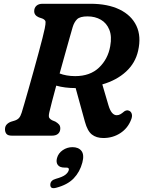

<svg xmlns="http://www.w3.org/2000/svg" viewBox="-20 -720 765 1019"><path d="M675.5 -84Q658 -39 618.2 -13.2Q578.5 12.5 528.5 12.5Q491.5 12.5 467.8 -6Q444 -24.5 430.5 -74.5L381.5 -252.5Q352.5 -252.5 326.8 -255.8Q301 -259 278.5 -265.5Q266 -219 256 -181.2Q246 -143.5 242 -125Q236.5 -101.5 241.8 -94Q247 -86.5 256 -82L274 -74.5Q286 -67.5 293 -59.5Q300 -51.5 300 -38.5Q300 -21 288.8 -10.5Q277.5 0 255.5 0H43.5Q22 0 14.2 -9.5Q6.5 -19 6.5 -34Q6.5 -49.5 15.5 -59.2Q24.5 -69 38.5 -74L56.5 -79.5Q71.5 -84 80.2 -93.2Q89 -102.5 95 -122Q99.5 -136 109.2 -169.8Q119 -203.5 131.8 -248.5Q144.5 -293.5 158.2 -342.5Q172 -391.5 184.2 -437.2Q196.5 -483 205.5 -518Q214.5 -553 217.5 -569Q222.5 -593.5 221.8 -604Q221 -614.5 205 -621.5L186 -628Q161.5 -638.5 161.5 -660.5Q161.5 -678.5 173.2 -689.2Q185 -700 206 -700H460Q552 -700 614.8 -669.5Q677.5 -639 704 -583Q730.5 -527 713 -450.5Q698.5 -385.5 648.8 -339.8Q599 -294 523 -272L555.5 -161.5Q571 -108.5 599.5 -108.5Q610 -108.5 619 -113.8Q628 -119 636 -126Q641 -131 649.2 -133.5Q657.5 -136 664.5 -132.5Q676 -128 679.5 -114.8Q683 -101.5 675.5 -84ZM365.5 -575.5Q360 -557 349.2 -518.5Q338.5 -480 324.5 -430.5Q310.5 -381 296.5 -330Q313 -323.5 334 -319.8Q355 -316 379 -316Q458 -316 505.5 -361.2Q553 -406.5 565 -475Q574.5 -527 560.2 -562.2Q546 -597.5 515.5 -615.2Q485 -633 444.5 -633Q404.5 -633 389 -617.8Q373.5 -602.5 365.5 -575.5ZM323.5 169.5Q297 169.5 286.8 155.5Q276.5 141.5 282.5 119Q289.5 93 313 77Q336.5 61 364.5 61Q397 61 412.5 81.2Q428 101.5 417 143Q404 192.5 371 226.8Q338 261 278 276.5Q246.5 285 247 260Q247.5 237 276.5 229Q312.5 219 327 207.5Q341.5 196 345 183Q348.5 169.5 332.5 169.5Z"/></svg>

Font: Fraunces 9pt S100 SemiBold
Style: Italic
Weight: 600
Italic angle: -16°
Version: Version 1.000; ttfautohint (v1.8.3)